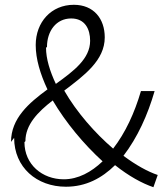

<svg xmlns="http://www.w3.org/2000/svg" viewBox="-20 -754 697 801"><path d="M39 -179C39 -56 133 25 255 25C339 25 405 -11 460 -65C518 -19 573 11 620 27L638 -24C596 -38 546 -66 495 -104C554 -181 596 -274 625 -374H568C541 -282 503 -200 452 -134C376 -199 299 -287 248 -376C331 -439 417 -502 417 -598C417 -676 371 -734 288 -734C194 -734 129 -662 129 -566C129 -508 148 -445 178 -381C100 -324 26 -260 26 -162ZM86 -165C86 -234 138 -287 200 -335C254 -243 330 -152 408 -81C361 -36 306 -6 246 -6C156 -6 82 -68 82 -161ZM176 -558C176 -624 214 -677 277 -677C335 -677 356 -632 356 -584C356 -509 288 -458 213 -404C188 -457 172 -509 172 -555Z"/></svg>

Font: GenEiGothic-pro-Light
Style: Regular
Weight: 300
Designer: Ryoko NISHIZUKA (kana & ideographs); Paul D. Hunt (Latin, Greek & Cyrillic); Wenlong ZHANG (bopomofo); Sandoll Communica
Foundry: Adobe Systems Incorporated; o_tamon
Version: Version 1.000.140830